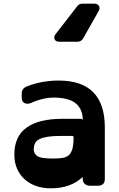

<svg xmlns="http://www.w3.org/2000/svg" viewBox="-20 -1010 648 1044"><path d="M432 -801Q421 -783 401 -783H303Q283 -783 277 -796.5Q271 -810 282 -824L399 -975Q409 -990 429 -990H494Q511 -990 518 -977.5Q525 -965 517 -951ZM470 0Q453 0 441.5 -9.5Q430 -19 430 -37V-48Q365 14 256 14Q212 14 175.5 1Q139 -12 113 -36Q87 -60 72.5 -93.5Q58 -127 58 -169Q58 -269 125 -316.5Q192 -364 319 -364H421Q426 -364 428 -360Q430 -356 430 -358Q430 -412 397 -443.5Q364 -475 289 -479Q252 -481 216.5 -473Q181 -465 148 -450Q129 -442 113.5 -449.5Q98 -457 98 -480V-501Q98 -530 128 -541Q173 -558 215 -565Q257 -572 299 -572Q550 -572 550 -317V-37Q550 0 511 0ZM314 -271Q268 -271 239.5 -266.5Q211 -262 194.5 -253.5Q178 -245 171.5 -233Q165 -221 164 -205Q163 -198 163.5 -193.5Q164 -189 166 -183Q174 -161 198 -154.5Q222 -148 270 -148Q300 -148 321 -151.5Q342 -155 355 -167Q368 -179 374 -202Q380 -225 380 -263Q380 -267 378.5 -269Q377 -271 371 -271Z"/></svg>

Font: OpenDyslexic3
Style: Bold
Weight: 700
Designer: Abelardo Gonzalez
Version: Version 1.000;PS 001.001;hotconv 1.0.56